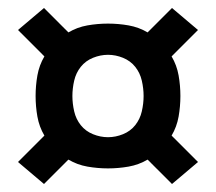

<svg xmlns="http://www.w3.org/2000/svg" viewBox="-20 -580 540 480"><path d="M410 -120 349 -181Q327 -168 301.5 -163.5Q276 -159 250 -159Q224 -159 198.5 -163.5Q173 -168 151 -181L90 -120L25 -175L91 -241Q78 -263 73.5 -288.5Q69 -314 69 -340Q69 -366 73.5 -391.5Q78 -417 91 -439L25 -505L90 -560L151 -499Q173 -512 198.5 -516.5Q224 -521 250 -521Q276 -521 301.5 -516.5Q327 -512 349 -499L410 -560L475 -505L409 -439Q422 -417 426.5 -391.5Q431 -366 431 -340Q431 -314 426.5 -288.5Q422 -263 409 -241L475 -175ZM250 -237Q269 -237 287.5 -244.5Q306 -252 318 -267Q330 -282 334.5 -301.5Q339 -321 339 -340Q339 -359 334.5 -378.5Q330 -398 318 -413Q306 -428 287.5 -435.5Q269 -443 250 -443Q231 -443 212.5 -435.5Q194 -428 182 -413Q170 -398 165.5 -378.5Q161 -359 161 -340Q161 -321 165.5 -301.5Q170 -282 182 -267Q194 -252 212.5 -244.5Q231 -237 250 -237Z"/></svg>

Font: Iosevka SS04 Extrabold
Style: Regular
Weight: 800
Monospace: yes
Designer: Belleve Invis
Foundry: Belleve Invis
Version: Version 19.0.0; ttfautohint (v1.8.4)